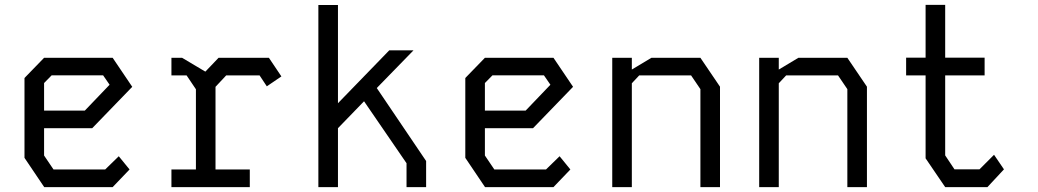

<svg xmlns="http://www.w3.org/2000/svg" viewBox="-20 -764 4240 784"><path d="M160 -528 80 -445.5V-119.5L160.5 0H440L509 -72L465 -126L409.5 -72H198.5L160 -129V-240.5H356.5L520 -409.5L440 -528ZM160 -425 191 -456.5H401L427.5 -418L326.5 -312.5H160Z M680 -528V-456H742L780 -399.5V-72H680V0H1000V-72H860V-409.5L903.5 -456H1040L1069.5 -411.5L1129 -452L1078 -528H872.5L818.5 -471.5L723.5 -528Z M1280 -743.5V0H1360V-240.5L1466.5 -350.5L1640 -97.5V0H1720V-106.5L1518.5 -404.5L1668.5 -558.5H1569.5L1360 -342.5V-743.5Z M1960 -528 1880 -445.5V-119.5L1960.5 0H2240L2309 -72L2265 -126L2209.5 -72H1998.5L1960 -129V-240.5H2156.5L2320 -409.5L2240 -528ZM1960 -425 1991 -456.5H2201L2227.5 -418L2126.5 -312.5H1960Z M2480 -528V0H2560V-424L2590 -456H2802L2840 -400V0H2920V-410L2840 -528H2640L2560 -480V-528Z M3080 -528V0H3160V-424L3190 -456H3402L3440 -400V0H3520V-410L3440 -528H3240L3160 -480V-528Z M3759.5 -744V-528.5H3680V-456H3759.5V-117.5L3839.5 0H4012L4079.5 -72.5L4039 -132L3979.5 -72.5H3877.5L3839.5 -129.5V-456H4000.5V-528.5H3839.5V-744Z"/></svg>

Font: Kode
Style: Regular
Weight: 400
Monospace: yes
Designer: Isa Ozler
Foundry: Kadena LLC
Version: Version 1.000;gftools[0.9.28]